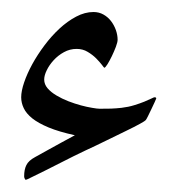

<svg xmlns="http://www.w3.org/2000/svg" viewBox="-20 -226 309 318"><path d="M238.8 -63Q238.8 -62.5 236.3 -57.1Q233.9 -51.8 230.7 -45.2Q227.5 -38.6 224.9 -33.2Q222.2 -27.8 221.2 -26.9Q220.7 -25.9 211.9 -21Q203.1 -16.1 189 -9.3Q174.8 -2.4 157 6.3Q139.2 15.1 120.1 23.9Q101.6 32.7 84.5 41.5Q67.4 50.3 54 56.9Q40.5 63.5 32.2 67.6Q23.9 71.8 22.9 71.8Q21.5 71.8 20.5 68.8Q20 67.4 20 65.9Q20 54.7 23.7 47.4Q27.3 40 38.1 34.2Q48.8 28.3 60.1 22Q69.8 16.6 81.3 10.3Q92.8 3.9 104 -2Q77.6 -7.8 60.5 -14.9Q43.5 -22 33.4 -30Q23.4 -38.1 19.3 -46.9Q15.1 -55.7 15.1 -64.9Q15.1 -75.2 20 -89.6Q24.9 -104 33.4 -119.6Q42 -135.3 53.7 -150.9Q65.4 -166.5 78.6 -178.7Q91.8 -190.9 106.2 -198.5Q120.6 -206.1 134.8 -206.1Q144 -206.1 151.4 -201.9Q158.7 -197.8 163.8 -191.2Q168.9 -184.6 171.9 -176.3Q174.8 -168 174.8 -160.2Q174.8 -156.2 171.9 -148.4Q168.9 -140.6 165.3 -133.1Q161.6 -125.5 158 -119.6Q154.3 -113.8 152.8 -113.8Q152.3 -113.8 148.7 -118.7Q145 -123.5 139.2 -129.4Q133.3 -135.3 125.2 -140.1Q117.2 -145 106.9 -145Q95.7 -145 85.9 -139.6Q76.2 -134.3 68.8 -126.2Q61.5 -118.2 57.4 -109.6Q53.2 -101.1 53.2 -94.2Q53.2 -86.4 58.8 -79.8Q64.5 -73.2 73.5 -67.9Q82.5 -62.5 93.3 -58.3Q104 -54.2 114 -51.5Q124 -48.8 132.6 -47.4Q141.1 -45.9 145 -45.9Q155.8 -45.9 163.8 -46.1Q171.9 -46.4 181.2 -47.4Q192.9 -48.8 202.4 -51.8Q211.9 -54.7 219 -57.6Q226.1 -60.5 230.5 -62.7Q234.9 -64.9 235.8 -64.9Q238.8 -64.9 238.8 -63Z"/></svg>

Font: Scheherazade Urdu
Style: Regular
Weight: 400
Designer: SIL International
Foundry: SIL International
Version: Version 1.005 (build 117/117)